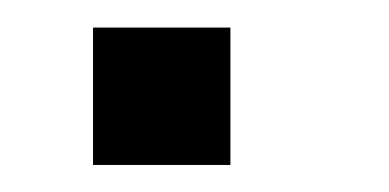

<svg xmlns="http://www.w3.org/2000/svg" viewBox="-20 -122 288 142"><path d="M48.8 0V-101.6H150.4V0Z"/></svg>

Font: Happy Times at the IKOB Italic
Style: Regular
Weight: 400
Designer: Lucas Le Bihan
Foundry: Lucas Le Bihan
Version: Version 1.000;PS 1.0;hotconv 1.0.88;makeotf.lib2.5.647800